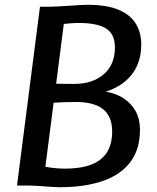

<svg xmlns="http://www.w3.org/2000/svg" viewBox="-20 -775 654 802"><path d="M229 7Q220 7 203 6Q186 5 166 3.5Q146 2 128.5 1Q111 0 101 0H51L147 -747H195.5Q203.5 -747 223.8 -748.2Q244 -749.5 268.5 -751Q293 -752.5 314.2 -753.8Q335.5 -755 345.5 -755Q427 -755 476.2 -733.8Q525.5 -712.5 547.8 -675.2Q570 -638 570 -589Q570 -514.5 530.8 -464.2Q491.5 -414 421.5 -392Q463.5 -385.5 495.5 -364.8Q527.5 -344 545.8 -312Q564 -280 564.5 -238Q566 -154 525.8 -99.8Q485.5 -45.5 409.8 -19.2Q334 7 229 7ZM250.5 -70.5Q316 -70.5 360 -87Q404 -103.5 426.2 -138Q448.5 -172.5 448.5 -225.5Q448.5 -289 410.5 -319Q372.5 -349 296.5 -349Q273 -349 249.8 -348.2Q226.5 -347.5 204 -346L169.5 -78.5Q178.5 -76.5 193 -74.5Q207.5 -72.5 223.2 -71.5Q239 -70.5 250.5 -70.5ZM214.5 -425.5Q228.5 -425 244.8 -424.8Q261 -424.5 291.5 -424.5Q366 -424.5 413 -464.5Q460 -504.5 460 -577.5Q460 -629.5 427 -653.2Q394 -677 321 -679Q312 -679.5 299 -679Q286 -678.5 272.2 -677.5Q258.5 -676.5 246.5 -675Z"/></svg>

Font: Koeln Type Sans
Style: Italic
Weight: 400
Italic angle: -7.5°
Designer: Eben Sorkin
Foundry: Eben Sorkin
Version: Version 2.001